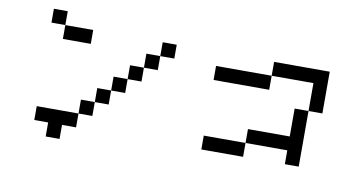

<svg xmlns="http://www.w3.org/2000/svg" viewBox="-73 -883 2146 1132"><g transform="rotate(10 1000.0 -317.0)"><path d="M167 -609.4V-692.4H250V-609.4ZM167 -26.4V-109.4H417V-26.4H333V57.6H250V-26.4ZM250 -609.4H417V-526.4H250ZM833 -526.4V-442.4H750V-359.4H667V-276.4H583V-192.4H500V-109.4H417V-192.4H500V-276.4H583V-359.4H667V-442.4H750V-526.4ZM833 -526.4V-609.4H917V-526.4Z M1167 -442.4V-526.4H1500V-442.4ZM1167 -26.4V-109.4H1417V-26.4ZM1500 -526.4V-609.4H1833V-359.4H1750V-526.4ZM1750 -359.4V-26.4H1667V-109.4H1417V-192.4H1667V-359.4Z"/></g></svg>

Font: KH Dot kagurazaka 12
Style: Regular
Weight: 400
Designer: Original version for X68000 by Keitarou Hiraki (http://hp.vector.co.jp/authors/VA000874/) / TrueType conversion by Homem
Version: Version 1.00.20150527